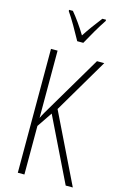

<svg xmlns="http://www.w3.org/2000/svg" viewBox="-141 -1009 675 1069"><g transform="rotate(15 197.0 -475.0)"><path d="M207 -793H242C267 -839 302 -900 331 -943V-950H310C276 -906 252 -874 224 -831C199 -873 166 -919 140 -950H118V-943C143 -908 181 -841 207 -793ZM394 0 199 -400 384 -714H342L170 -423C142 -376 123 -344 115 -326V-714H77V0H115V-280L174 -367L353 0Z"/></g></svg>

Font: Noto Sans ExtraCondensed ExtraLight
Style: Regular
Weight: 200
Width: 2
Designer: Monotype Design Team
Foundry: Monotype Imaging Inc.
Version: Version 2.013